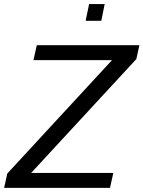

<svg xmlns="http://www.w3.org/2000/svg" viewBox="-24 -906 692 926"><path d="M-4.1 0 11.1 -69 516.2 -616H137.3L153.5 -688H648.2L633.6 -621.2L126.3 -72H522.6L506.5 0ZM389 -805.7 405.8 -886.3H480.9L464.6 -805.7Z"/></svg>

Font: Saira Thin
Style: Italic
Weight: 100
Italic angle: -12°
Designer: Hector Gatti with collaboration of the Omnibus-Type team
Foundry: Omnibus-Type
Version: Version 1.101